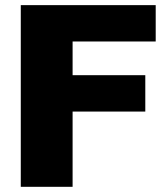

<svg xmlns="http://www.w3.org/2000/svg" viewBox="-20 -720 630 740"><path d="M580.1 -560.1H259.8V-430.2H540V-290H259.8V0H60.1V-700.2H580.1Z"/></svg>

Font: Fivo Sans Heavy
Style: Regular
Weight: 900
Designer: Alexander Slobzheninov
Foundry: Alexander Slobzheninov
Version: 1.0